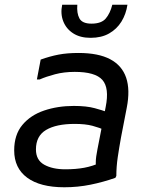

<svg xmlns="http://www.w3.org/2000/svg" viewBox="-20 -780 630 812"><path d="M252 12Q150 12 95 -28.5Q40 -69 40 -144Q40 -210 74.5 -251.5Q109 -293 166.5 -312.5Q224 -332 292 -332Q346 -332 380.5 -322.5Q415 -313 428 -308V-228Q401 -240 371 -248Q341 -256 296 -256Q218 -256 175 -230.5Q132 -205 132 -148Q132 -103 167 -83.5Q202 -64 256 -64Q301 -64 336 -70.5Q371 -77 404 -92L386 -62Q385 -77 385 -91Q385 -105 387 -119Q389 -133 392 -148L427 -328Q443 -408 413 -442Q383 -476 296 -476Q251 -476 213 -466Q175 -456 148 -444H136L152 -528Q191 -542 227.5 -549Q264 -556 312 -556Q396 -556 446 -529.5Q496 -503 513.5 -451.5Q531 -400 516 -324L492 -200Q484 -156 478 -115.5Q472 -75 472 -36L468 -28Q417 -10 363 1Q309 12 252 12ZM363 -620Q319 -620 289.5 -639Q260 -658 247.5 -690Q235 -722 243 -760H307Q304 -724 316 -702Q328 -680 367 -680Q409 -680 427.5 -702Q446 -724 455 -760H519Q513 -720 493.5 -688.5Q474 -657 441.5 -638.5Q409 -620 363 -620Z"/></svg>

Font: Kufam
Style: Italic
Weight: 400
Italic angle: -11°
Designer: Artur Schmal
Foundry: Original Type
Version: Version 1.301; ttfautohint (v1.8.3)